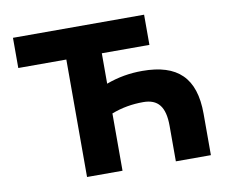

<svg xmlns="http://www.w3.org/2000/svg" viewBox="-75 -764 1024 858"><g transform="rotate(-10 437.5 -335.0)"><path d="M630 -670H35V-533H253V0H414V-260C461 -278 508 -286 558 -286C625 -286 656 -248 656 -161V0H815V-188C815 -351 738 -424 578 -424C521 -424 468 -415 414 -395V-533H630Z"/></g></svg>

Font: LT Wave Alt Black
Style: Regular
Weight: 900
Designer: Daniel Lyons
Version: Version 2.5 (Glyphs App)